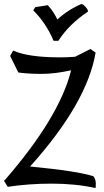

<svg xmlns="http://www.w3.org/2000/svg" viewBox="-20 -914 520 964"><path d="M434 -668 460 -650Q417 -396 131 -78Q370 -55 449 -29Q461 -14 461 8Q461 30 459 30Q358 8 241 8Q124 8 19 24L0 -6L7 -13Q279 -327 337 -561Q255 -543 189 -543Q123 -543 72 -550L31 -633L46 -660Q122 -626 282 -626Q321 -626 357 -629ZM249 -709Q212 -797 147 -862L157 -878L220 -888Q250 -855 268 -816Q321 -865 389 -894Q397 -893 409.5 -879.5Q422 -866 422 -856Q326 -792 273 -709Z"/></svg>

Font: Julee
Style: Regular
Weight: 400
Version: Version 1.001